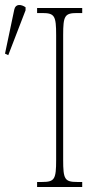

<svg xmlns="http://www.w3.org/2000/svg" viewBox="-30 -746 385 766"><path d="M3 -526 72 -705V-717C55 -729 32 -732 27 -708L-10 -532ZM118 0H298V-20H278C228 -20 222 -31 222 -108V-606C222 -683 228 -694 278 -694H298V-714H118V-694H138C188 -694 194 -683 194 -606V-108C194 -31 188 -20 138 -20H118Z"/></svg>

Font: Noto Serif ExtraCondensed Thin
Style: Regular
Weight: 100
Width: 2
Designer: Monotype Design Team
Foundry: Monotype Imaging Inc.
Version: Version 2.013